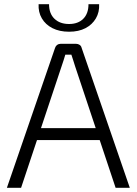

<svg xmlns="http://www.w3.org/2000/svg" viewBox="-20 -900 655 920"><path d="M345 -690Q354 -690 361.5 -685Q369 -680 371 -671L602 0H534L340 -582Q336 -596 331 -610.5Q326 -625 322 -638H293Q289 -625 284.5 -610.5Q280 -596 275 -582L81 0H13L244 -671Q247 -680 254 -685Q261 -690 270 -690ZM482 -286V-229H132V-286ZM404 -880H455Q457 -842 439.5 -812Q422 -782 389.5 -765Q357 -748 311 -748Q265 -748 231.5 -765Q198 -782 180.5 -812Q163 -842 165 -880H215Q215 -835 241 -810Q267 -785 311 -785Q354 -785 379 -810Q404 -835 404 -880Z"/></svg>

Font: Exo 2 Light
Style: Regular
Weight: 300
Designer: Natanael Gama
Foundry: Natanael Gama
Version: Version 2.010